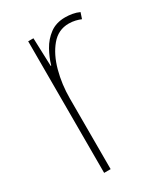

<svg xmlns="http://www.w3.org/2000/svg" viewBox="-141 -600 578 666"><g transform="rotate(-30 148.0 -267.5)"><path d="M229 -535Q243 -535 257.5 -532.5Q272 -530 285 -524L277 -500Q268 -504 255.5 -507Q243 -510 229 -510Q187 -510 159 -476.5Q131 -443 117 -391Q103 -339 103 -283V0H77V-527H98L102 -414H104Q112 -442 127.5 -470Q143 -498 168 -516.5Q193 -535 229 -535Z"/></g></svg>

Font: Noto Sans Georgian Condensed Thin
Style: Regular
Weight: 100
Width: 3
Designer: Monotype Design Team, Akaki Razmadze
Foundry: Google LLC
Version: Version 2.005; ttfautohint (v1.8.4.7-5d5b)